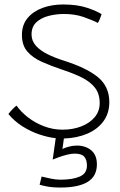

<svg xmlns="http://www.w3.org/2000/svg" viewBox="-20 -577 538 858"><path d="M251.5 261Q212.5 261 188.5 256Q164.5 251 157 248.5L166 212Q180.5 215.5 205.2 220.8Q230 226 249 226Q304.5 226 336.5 212Q368.5 198 368.5 163.5Q368.5 137.5 356.8 123.5Q345 109.5 314 109.5Q299.5 109.5 280.2 114.2Q261 119 243.5 125.2Q226 131.5 215.5 136L229 40.5Q195.5 37 156.5 24Q117.5 11 81 -12Q44.5 -35 17.5 -67.5Q25 -77.5 35.5 -88.5Q46 -99.5 54 -105Q73 -77.5 104.8 -52.8Q136.5 -28 176.5 -12.8Q216.5 2.5 259.5 2.5Q305 2.5 342.8 -12Q380.5 -26.5 403 -53.2Q425.5 -80 425.5 -116Q425.5 -158 404.5 -184.8Q383.5 -211.5 346.8 -230Q310 -248.5 261.5 -264.5Q209 -282 167.5 -300.5Q126 -319 102 -347Q78 -375 78 -420.5Q78 -466 103.2 -496.2Q128.5 -526.5 170.2 -541.8Q212 -557 262 -557Q326 -557 370.5 -541.8Q415 -526.5 434 -513.5Q430.5 -502.5 425.8 -491.2Q421 -480 417.5 -474.5Q390 -488.5 352 -501.5Q314 -514.5 266.5 -514.5Q230 -514.5 196.5 -505.8Q163 -497 142 -477Q121 -457 121 -423Q121 -394 140.8 -372.2Q160.5 -350.5 192.5 -334.8Q224.5 -319 262 -307Q366 -274.5 417.2 -232.5Q468.5 -190.5 468.5 -121Q468.5 -70.5 442 -34.8Q415.5 1 369.8 20.5Q324 40 265.5 42L259 89.5Q265.5 84.5 285.2 79Q305 73.5 323 73.5Q362.5 73.5 387.8 94.8Q413 116 413 157.5Q413 210.5 371.8 235.8Q330.5 261 251.5 261Z"/></svg>

Font: Grandstander Thin
Style: Regular
Weight: 100
Designer: Tyler Finck
Foundry: Etcetera Type Co
Version: Version 1.200; ttfautohint (v1.8.3)